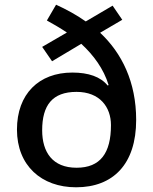

<svg xmlns="http://www.w3.org/2000/svg" viewBox="-20 -785 649 815"><path d="M218 -765 179 -698C208 -682 237 -665 264 -647L159 -586L201 -525L325 -599C377 -551 420 -493 441 -424L437 -422C407 -459 356 -477 287 -477C145 -477 52 -386 52 -235C52 -82 156 10 303 10C460 10 558 -88 558 -276C558 -437 497 -560 405 -646L499 -701L458 -761L344 -694C306 -721 262 -745 218 -765ZM305 -395C404 -395 451 -330 451 -254C451 -135 406 -73 305 -73C203 -73 159 -139 159 -232C159 -338 202 -395 305 -395Z"/></svg>

Font: Noto Sans Medefaidrin Medium
Style: Regular
Weight: 500
Designer: Dalton Maag Ltd
Foundry: Dalton Maag Ltd
Version: Version 1.002